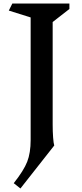

<svg xmlns="http://www.w3.org/2000/svg" viewBox="-20 -806 464 1090"><path d="M279 -99Q279 -59 281.5 -25.5Q284 8 288 20L96 264L58 234Q115 162 134.5 112Q154 62 154 -11V-707L30 -746L50 -786H374V-755L279 -681Z"/></svg>

Font: Inknut
Style: Antiqua
Weight: 400
Designer: Claus Eggers Srensen
Foundry: Claus Eggers Srensen
Version: Version 1.000; ttfautohint (v1.2) -l 7 -r 28 -G 50 -x 13 -D 